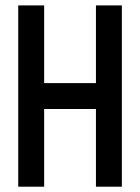

<svg xmlns="http://www.w3.org/2000/svg" viewBox="-20 -704 528 724"><path d="M48.8 -683.6H146.5V-390.6H341.8V-683.6H439.5V0H341.8V-293H146.5V0H48.8Z"/></svg>

Font: BabelStone Runic Beorhtnoth
Style: Regular
Weight: 400
Designer: Andrew West
Foundry: BabelStone
Version: Version 7.004;November 9, 2023